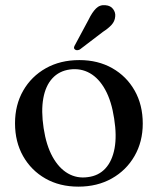

<svg xmlns="http://www.w3.org/2000/svg" viewBox="-20 -703 604 735"><path d="M284 -473Q355 -473 409.8 -442Q464.5 -411 495.5 -356.2Q526.5 -301.5 526.5 -230Q526.5 -160.5 495 -105.8Q463.5 -51 408 -19.8Q352.5 11.5 280 11.5Q208.5 11.5 154 -19.5Q99.5 -50.5 68.5 -105.2Q37.5 -160 37.5 -231Q37.5 -301.5 68.8 -356Q100 -410.5 155.5 -441.8Q211 -473 284 -473ZM316.5 -25Q357.5 -30 383.5 -58.2Q409.5 -86.5 418.5 -134.8Q427.5 -183 417 -249Q407 -315.5 383 -359.2Q359 -403 324.2 -422.8Q289.5 -442.5 247.5 -437Q206.5 -431.5 180.5 -403.2Q154.5 -375 145.8 -326.8Q137 -278.5 147 -212.5Q157 -146.5 181.2 -102.8Q205.5 -59 240.2 -39Q275 -19 316.5 -25ZM319.5 -628.5Q332.5 -655.5 347.5 -670.5Q362.5 -685.5 384 -683Q403.5 -681.5 413.2 -668Q423 -654.5 421 -639.5Q419.5 -621.5 407.2 -608Q395 -594.5 374 -581L285.5 -513.5Q280.5 -511 275.2 -510.8Q270 -510.5 266.5 -514Q262.5 -517.5 263.5 -522.2Q264.5 -527 267.5 -531.5Z"/></svg>

Font: Fraunces 48pt
Style: Regular
Weight: 400
Version: Version 1.000;[b76b70a41]